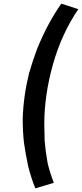

<svg xmlns="http://www.w3.org/2000/svg" viewBox="-20 -808 448 1049"><path d="M173 221 274 191Q251 130 240 82Q228 14 224 -38Q222 -100 222 -131Q222 -287 269 -455Q316 -623 408 -758L315 -788Q240 -682 182 -539Q162 -486 139 -409Q108 -284 104 -159Q104 -91 111 -28Q119 29 134 101Q150 164 173 221Z"/></svg>

Font: Brisa Sans Medium
Style: Italic
Weight: 600
Italic angle: -8°
Designer: Dalton Maag Ltd
Foundry: Dalton Maag Ltd
Version: Version 1.101;July 10, 2019;FontCreator 11.5.0.2425 64-bit